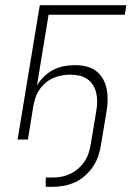

<svg xmlns="http://www.w3.org/2000/svg" viewBox="-20 -540 540 743"><path d="M157 183V147H182Q200 147 217 144Q234 141 250.5 133.5Q267 126 281.5 113.5Q296 101 306.5 85.5Q317 70 322.5 53.5Q328 37 331 19L353 -113Q356 -130 356 -148Q356 -166 352 -182Q348 -198 339 -212Q330 -226 316.5 -235Q303 -244 286 -247.5Q269 -251 251 -251Q235 -251 218.5 -248Q202 -245 186 -238Q170 -231 156.5 -219.5Q143 -208 133 -193.5Q123 -179 117.5 -162.5Q112 -146 109 -130L88 0H48L134 -520H469L463 -483H168L123 -209Q134 -228 150.5 -244Q167 -260 187 -270Q207 -280 228 -284Q249 -288 270 -288Q292 -288 313.5 -283Q335 -278 351.5 -265.5Q368 -253 378.5 -234.5Q389 -216 393 -195Q397 -174 396.5 -151.5Q396 -129 392 -107L371 19Q368 41 360.5 63Q353 85 340 104.5Q327 124 309 140Q291 156 270 165.5Q249 175 226.5 179Q204 183 182 183Z"/></svg>

Font: Iosevka SS04 Extralight
Style: Italic
Weight: 200
Italic angle: -9°
Monospace: yes
Designer: Belleve Invis
Foundry: Belleve Invis
Version: Version 19.0.0; ttfautohint (v1.8.4)